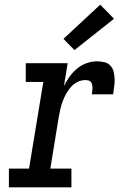

<svg xmlns="http://www.w3.org/2000/svg" viewBox="-20 -800 540 820"><path d="M18 0V-80H104L165 -450H90V-530H269L253 -432Q263 -453 277 -472.5Q291 -492 309 -507Q327 -522 349 -530Q371 -538 394 -538Q410 -538 425.5 -534.5Q441 -531 451.5 -519.5Q462 -508 465.5 -493Q469 -478 469.5 -461.5Q470 -445 467.5 -429Q465 -413 463 -397H372Q373 -404 374 -410.5Q375 -417 375 -424Q375 -431 373.5 -438Q372 -445 368 -450Q364 -455 357.5 -456.5Q351 -458 344 -458Q327 -458 311 -450Q295 -442 283 -428.5Q271 -415 262.5 -399.5Q254 -384 248 -368Q242 -352 238 -335Q234 -318 231 -301L195 -80H285V0ZM298 -586 251 -634 408 -780 467 -720Z"/></svg>

Font: Iosevka Curly Slab MdObl
Style: Regular
Weight: 500
Italic angle: -9°
Monospace: yes
Designer: Belleve Invis
Foundry: Belleve Invis
Version: Version 11.0.0; ttfautohint (v1.8.3)